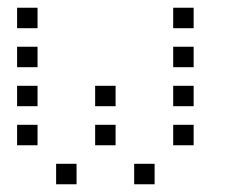

<svg xmlns="http://www.w3.org/2000/svg" viewBox="-20 -496 640 492"><path d="M24.8 -476.2Q23.8 -476.2 23.8 -476.2Q23.8 -476.2 23.8 -475.2V-424.8Q23.8 -423.8 23.8 -423.8Q23.8 -423.8 24.8 -423.8H75.2Q76.2 -423.8 76.2 -423.8Q76.2 -423.8 76.2 -424.8V-475.2Q76.2 -476.2 76.2 -476.2Q76.2 -476.2 75.2 -476.2ZM424.8 -476.2Q423.8 -476.2 423.8 -476.2Q423.8 -476.2 423.8 -475.2V-424.8Q423.8 -423.8 423.8 -423.8Q423.8 -423.8 424.8 -423.8H475.2Q476.2 -423.8 476.2 -423.8Q476.2 -423.8 476.2 -424.8V-475.2Q476.2 -476.2 476.2 -476.2Q476.2 -476.2 475.2 -476.2ZM24.8 -376.2Q23.8 -376.2 23.8 -376.2Q23.8 -376.2 23.8 -375.2V-324.8Q23.8 -323.8 23.8 -323.8Q23.8 -323.8 24.8 -323.8H75.2Q76.2 -323.8 76.2 -323.8Q76.2 -323.8 76.2 -324.8V-375.2Q76.2 -376.2 76.2 -376.2Q76.2 -376.2 75.2 -376.2ZM424.8 -376.2Q423.8 -376.2 423.8 -376.2Q423.8 -376.2 423.8 -375.2V-324.8Q423.8 -323.8 423.8 -323.8Q423.8 -323.8 424.8 -323.8H475.2Q476.2 -323.8 476.2 -323.8Q476.2 -323.8 476.2 -324.8V-375.2Q476.2 -376.2 476.2 -376.2Q476.2 -376.2 475.2 -376.2ZM24.8 -276.2Q23.8 -276.2 23.8 -276.2Q23.8 -276.2 23.8 -275.2V-224.8Q23.8 -223.8 23.8 -223.8Q23.8 -223.8 24.8 -223.8H75.2Q76.2 -223.8 76.2 -223.8Q76.2 -223.8 76.2 -224.8V-275.2Q76.2 -276.2 76.2 -276.2Q76.2 -276.2 75.2 -276.2ZM224.8 -276.2Q223.8 -276.2 223.8 -276.2Q223.8 -276.2 223.8 -275.2V-224.8Q223.8 -223.8 223.8 -223.8Q223.8 -223.8 224.8 -223.8H275.2Q276.2 -223.8 276.2 -223.8Q276.2 -223.8 276.2 -224.8V-275.2Q276.2 -276.2 276.2 -276.2Q276.2 -276.2 275.2 -276.2ZM424.8 -276.2Q423.8 -276.2 423.8 -276.2Q423.8 -276.2 423.8 -275.2V-224.8Q423.8 -223.8 423.8 -223.8Q423.8 -223.8 424.8 -223.8H475.2Q476.2 -223.8 476.2 -223.8Q476.2 -223.8 476.2 -224.8V-275.2Q476.2 -276.2 476.2 -276.2Q476.2 -276.2 475.2 -276.2ZM24.8 -176.2Q23.8 -176.2 23.8 -176.2Q23.8 -176.2 23.8 -175.2V-124.8Q23.8 -123.8 23.8 -123.8Q23.8 -123.8 24.8 -123.8H75.2Q76.2 -123.8 76.2 -123.8Q76.2 -123.8 76.2 -124.8V-175.2Q76.2 -176.2 76.2 -176.2Q76.2 -176.2 75.2 -176.2ZM224.8 -176.2Q223.8 -176.2 223.8 -176.2Q223.8 -176.2 223.8 -175.2V-124.8Q223.8 -123.8 223.8 -123.8Q223.8 -123.8 224.8 -123.8H275.2Q276.2 -123.8 276.2 -123.8Q276.2 -123.8 276.2 -124.8V-175.2Q276.2 -176.2 276.2 -176.2Q276.2 -176.2 275.2 -176.2ZM424.8 -176.2Q423.8 -176.2 423.8 -176.2Q423.8 -176.2 423.8 -175.2V-124.8Q423.8 -123.8 423.8 -123.8Q423.8 -123.8 424.8 -123.8H475.2Q476.2 -123.8 476.2 -123.8Q476.2 -123.8 476.2 -124.8V-175.2Q476.2 -176.2 476.2 -176.2Q476.2 -176.2 475.2 -176.2ZM124.8 -76.2Q123.8 -76.2 123.8 -76.2Q123.8 -76.2 123.8 -75.2V-24.8Q123.8 -23.8 123.8 -23.8Q123.8 -23.8 124.8 -23.8H175.2Q176.2 -23.8 176.2 -23.8Q176.2 -23.8 176.2 -24.8V-75.2Q176.2 -76.2 176.2 -76.2Q176.2 -76.2 175.2 -76.2ZM324.8 -76.2Q323.8 -76.2 323.8 -76.2Q323.8 -76.2 323.8 -75.2V-24.8Q323.8 -23.8 323.8 -23.8Q323.8 -23.8 324.8 -23.8H375.2Q376.2 -23.8 376.2 -23.8Q376.2 -23.8 376.2 -24.8V-75.2Q376.2 -76.2 376.2 -76.2Q376.2 -76.2 375.2 -76.2Z"/></svg>

Font: Doto Black
Style: Regular
Weight: 900
Monospace: yes
Version: Version 1.000